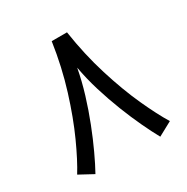

<svg xmlns="http://www.w3.org/2000/svg" viewBox="-151 -764 891 914"><g transform="rotate(-30 294.5 -307.0)"><path d="M252.4 -632.8H336.4Q356.4 -500 393.1 -382.1Q429.7 -264.2 471.9 -171.6Q514.2 -79.1 549.3 -22L472.7 19.5Q450.7 -20 424.8 -75Q398.9 -129.9 373.5 -194.6Q348.1 -259.3 327.1 -327.9Q306.2 -396.5 294.4 -462.9Q282.2 -396.5 261.2 -327.9Q240.2 -259.3 214.8 -194.6Q189.5 -129.9 163.8 -75Q138.2 -20 116.2 19.5L39.6 -22Q75.2 -79.1 117.2 -171.6Q159.2 -264.2 196 -382.1Q232.9 -500 252.4 -632.8Z"/></g></svg>

Font: Vazirmatn UI FD
Style: Regular
Weight: 400
Designer: Saber Rastikerdar
Foundry: Saber Rastikerdar
Version: Version 33.003